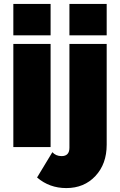

<svg xmlns="http://www.w3.org/2000/svg" viewBox="-20 -750 612 979"><path d="M238 0H48V-526H238ZM238 -570H48V-730H238ZM318 209Q232 209 169 155L247 26Q265 46 294 46Q334 46 334 3V-526H524V-12Q524 86 466.5 147.5Q409 209 318 209ZM524 -570H334V-730H524Z"/></svg>

Font: Raleway
Style: Heavy
Weight: 900
Designer: Matt McInerney, Pablo Impallari, Rodrigo Fuenzalida
Foundry: Matt McInerney, Pablo Impallari, Rodrigo Fuenzalida
Version: Version 2.001